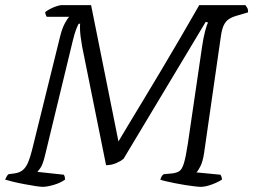

<svg xmlns="http://www.w3.org/2000/svg" viewBox="-22 -724 981 744"><path d="M143 0Q135 0 115.5 -3Q96 -6 72 -10.5Q48 -15 27.5 -20Q7 -25 -2 -28Q0 -33 3.5 -39.5Q7 -46 11 -49L34 -52Q55 -55 67 -65.5Q79 -76 87 -95Q95 -114 102 -142L212 -587Q220 -617 230 -635Q240 -653 246 -659H159Q158 -661 156 -665Q154 -669 153 -677Q160 -683 172.5 -689.5Q185 -696 197.5 -700Q210 -704 215 -704H331L437 -176Q451 -200 476.5 -242Q502 -284 534.5 -338Q567 -392 603.5 -453Q640 -514 677.5 -578.5Q715 -643 750 -704H929Q932 -700 936 -693.5Q940 -687 939 -676L895 -663Q877 -658 865 -650Q853 -642 845.5 -627Q838 -612 834 -584L769 -132Q764 -98 754.5 -79.5Q745 -61 739 -56L832 -47Q834 -45 836 -39.5Q838 -34 838 -28Q823 -18 798.5 -9Q774 0 756 0Q748 0 731.5 -2Q715 -4 695.5 -7Q676 -10 656.5 -14Q637 -18 621.5 -21.5Q606 -25 599 -28Q601 -34 603.5 -39Q606 -44 612 -49L645 -52Q662 -54 672.5 -60.5Q683 -67 690.5 -91Q698 -115 706 -168L761 -543Q766 -578 773 -604Q780 -630 784 -637L775 -639L457 -109Q447 -100 428.5 -92Q410 -84 389 -84L296 -545Q292 -568 290 -585Q288 -602 288 -614Q288 -620 288 -625Q288 -630 289 -632H283Q280 -628 273.5 -611.5Q267 -595 260 -566L153 -124Q144 -86 134.5 -73Q125 -60 123 -58L225 -47Q227 -45 228.5 -40Q230 -35 230 -28Q212 -15 186 -7.5Q160 0 143 0Z"/></svg>

Font: Texturina Medium 12pt Thin
Style: Italic
Weight: 250
Italic angle: -11°
Version: Version 1.002